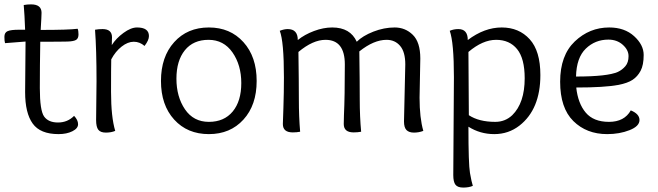

<svg xmlns="http://www.w3.org/2000/svg" viewBox="-20 -600 2992 873"><path d="M96.2 -411.1Q92.8 -411.1 2.9 -403.8Q0 -413.1 0 -432.6Q0 -452.1 14.9 -458.5Q29.8 -464.8 65.9 -464.8H94.2Q91.8 -532.2 87.9 -577.1Q103 -580.1 121.1 -580.1Q168.9 -580.1 168.9 -542Q168.9 -527.8 165 -463.9Q292 -463.9 333 -469.2Q336.9 -460.9 336.9 -443.4Q336.9 -425.8 326.4 -418.9Q315.9 -412.1 287.4 -411.1Q258.8 -410.2 163.1 -410.2Q161.1 -301.8 161.1 -199.7Q161.1 -97.2 180.7 -70.1Q200.2 -43 243.7 -43Q287.1 -43 316.9 -73.2Q335 -54.2 335 -35.2Q335 -16.1 309.1 -3.2Q283.2 9.8 246.1 9.8Q163.1 9.8 128.7 -38.1Q94.2 -85.9 94.2 -181.2Q96.2 -361.8 96.2 -411.1Z M417 -54.2 418.9 -231Q418.9 -374 412.1 -464.8Q428.2 -467.8 446.3 -467.8Q489.3 -467.8 489.3 -430.2Q489.3 -428.2 488.8 -416.5Q488.3 -404.8 488.3 -395Q507.8 -425.8 541.5 -450.4Q575.2 -475.1 603 -475.1Q657.2 -475.1 657.2 -436Q657.2 -417 637.2 -391.1Q615.2 -410.2 588.4 -410.2Q561 -410.2 533 -388.2Q504.9 -366.2 485.8 -330.1Q484.9 -295.9 484.9 -182.1Q484.9 -67.9 503.9 -4.9Q485.8 2.9 461.4 2.9Q437 2.9 427 -10Q417 -22.9 417 -54.2Z M1147 -231.9Q1147 -122.1 1086.9 -56.2Q1026.9 9.8 929.7 9.8Q832 9.8 772 -56.2Q711.9 -122.1 711.9 -231.9Q711.9 -341.8 772 -408.4Q832 -475.1 929.7 -475.1Q1026.9 -475.1 1086.9 -408.4Q1147 -341.8 1147 -231.9ZM929.7 -45.9Q999 -45.9 1038.1 -93Q1077.1 -140.1 1077.1 -222.2Q1077.1 -304.2 1037.1 -361.6Q997.1 -418.9 928.2 -418.9Q858.9 -418.9 820.6 -371.6Q782.2 -324.2 782.2 -242.2Q782.2 -160.2 821 -103Q859.9 -45.9 929.7 -45.9Z M1816.9 -47.9 1822.8 -307.1Q1822.8 -363.8 1799.3 -391.4Q1775.9 -418.9 1737.8 -418.9Q1679.7 -418.9 1613.8 -366.2Q1615.7 -230 1615.7 -149.4Q1615.7 -68.8 1622.1 -1Q1606 2 1587.9 2Q1543 2 1543 -36.1Q1543 -40 1543.9 -76.2Q1547.9 -162.1 1547.9 -307.1Q1547.9 -418.9 1460 -418.9Q1402.8 -418.9 1336.9 -363.8Q1338.9 -228 1338.9 -148.4Q1338.9 -68.8 1344.7 -1Q1329.1 2 1311 2Q1266.1 2 1266.1 -36.1Q1266.1 -40 1268.6 -109.6Q1271 -179.2 1271 -248Q1271 -412.1 1252 -460Q1272 -467.8 1288.1 -467.8Q1334 -467.8 1334 -418Q1364.7 -442.9 1407.7 -459Q1450.7 -475.1 1490.7 -475.1Q1572.8 -475.1 1602.1 -410.2Q1628.9 -437 1677.5 -456.1Q1726.1 -475.1 1774.4 -475.1Q1822.8 -475.1 1856.9 -441.7Q1891.1 -408.2 1891.1 -334L1887.7 -155.8Q1887.7 -64 1904.8 -4.9Q1884.8 2.9 1862.3 2.9Q1839.8 2.9 1828.4 -8.5Q1816.9 -20 1816.9 -47.9Z M2041 195.8 2043.9 -249Q2043.9 -407.2 2024.9 -460Q2043 -467.8 2064 -467.8Q2106.9 -467.8 2106.9 -418Q2182.6 -475.1 2261.2 -475.1Q2339.8 -475.1 2388.4 -421.6Q2437 -368.2 2437 -258.8Q2437 -103 2341.8 -28.8Q2292 9.8 2227.5 9.8Q2163.1 9.8 2109.9 -23.9Q2109.9 146 2116.9 186.5Q2124 227.1 2129.9 245.1Q2111.8 252.9 2086.4 252.9Q2061 252.9 2051 240Q2041 227.1 2041 195.8ZM2111.8 -76.2Q2157.7 -45.9 2231.9 -45.9Q2276.9 -45.9 2309.1 -76.2Q2365.7 -131.8 2365.7 -244.1Q2365.7 -334 2331.3 -376.5Q2296.9 -418.9 2235.8 -418.9Q2174.8 -418.9 2109.9 -363.8Q2111.8 -144 2111.8 -76.2Z M2750 -475.1Q2819.8 -475.1 2863.3 -435.5Q2906.7 -396 2906.7 -350.1Q2906.7 -304.2 2892.8 -278.1Q2878.9 -252 2856.4 -237.1Q2834 -222.2 2792 -213.9Q2728 -202.1 2600.1 -202.1Q2607.9 -129.9 2643.3 -87.9Q2678.7 -45.9 2749 -45.9Q2818.8 -45.9 2848.1 -98.1Q2887.7 -82 2887.7 -54.2Q2887.7 -25.9 2842.3 -8.1Q2796.9 9.8 2740.7 9.8Q2647 9.8 2586.9 -49.6Q2526.9 -108.9 2526.9 -228.5Q2526.9 -348.1 2593.5 -411.6Q2660.2 -475.1 2750 -475.1ZM2746.1 -419.9Q2686 -419.9 2643.6 -378.9Q2601.1 -337.9 2599.1 -252Q2741.7 -252 2789.1 -272.9Q2809.1 -282.2 2823.5 -299.1Q2837.9 -315.9 2837.9 -344.7Q2837.9 -373 2811.5 -396.5Q2785.2 -419.9 2746.1 -419.9Z"/></svg>

Font: Sukar
Style: Regular
Weight: 400
Designer: Dario Muhafara - Ghiath Alsory
Foundry: Dario Muhafara - Ghiath Alsory
Version: Version 1.00 March 17, 2016, initial release